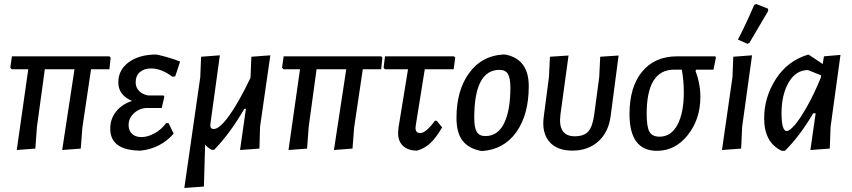

<svg xmlns="http://www.w3.org/2000/svg" viewBox="-20 -739 4220 951"><path d="M63 4 120 -396H38L31 -404L39 -460H522L528 -454L522 -396H431L388 -107L380 -3L288 4L349 -396H202L163 -111L155 -3Z M678 7Q526 7 526 -102Q526 -150 555 -186.5Q584 -223 634 -239Q566 -268 566 -331Q566 -393 618 -431Q670 -469 755 -469Q820 -455 872 -434L848 -361L834 -359Q779 -400 728 -400Q694 -400 673 -382Q652 -364 652 -331Q652 -306 669 -288.5Q686 -271 715 -266H790L794 -260L781 -204H709Q672 -204 644.5 -179Q617 -154 617 -120Q617 -91 634.5 -75.5Q652 -60 680 -60Q711 -60 744.5 -78Q778 -96 803 -129H815L840 -77Q776 -4 678 7Z M1022 -124Q1019 -100 1039 -100Q1067 -100 1114 -164.5Q1161 -229 1220 -352L1221 -357L1225 -458L1319 -465L1268 -111L1265 -3L1169 4L1198 -200H1190Q1121 -80 1041 3H1029Q1007 -8 996 -23L990 185L893 192L972 -357L976 -458L1069 -465Z M1409 4 1466 -396H1384L1377 -404L1385 -460H1868L1874 -454L1868 -396H1777L1734 -107L1726 -3L1634 4L1695 -396H1548L1509 -111L1501 -3Z M2046 7Q2001 7 1976 -16.5Q1951 -40 1952 -83L1954 -108L2001 -396H1886L1880 -404L1887 -460H2228L2235 -454L2227 -396H2084L2040 -122L2038 -106Q2038 -80 2061 -80Q2090 -80 2134 -141H2143L2170 -108Q2139 -55 2110.5 -29Q2082 -3 2046 7Z M2472 -469H2482Q2599 -447 2599 -312Q2599 -172 2538 -85.5Q2477 1 2369 9L2360 8Q2300 -4 2270.5 -43Q2241 -82 2241 -155Q2241 -291 2303.5 -377Q2366 -463 2472 -469ZM2454 -393Q2329 -393 2329 -155Q2329 -107 2341.5 -86Q2354 -65 2384 -65Q2446 -65 2477 -128.5Q2508 -192 2508 -305Q2508 -353 2495.5 -373Q2483 -393 2454 -393Z M2815 7Q2738 7 2700.5 -37.5Q2663 -82 2673 -159L2699 -357L2704 -458L2796 -464L2756 -172Q2742 -64 2827 -64Q2872 -64 2893.5 -87.5Q2915 -111 2923 -170L2948 -357L2953 -458L3044 -464L3005 -167Q2995 -85 2944 -39Q2893 7 2815 7Z M3234 8Q3098 8 3098 -174Q3098 -308 3160.5 -384Q3223 -460 3334 -460H3523L3526 -454L3514 -394H3428L3425 -387Q3449 -325 3449 -259Q3449 -149 3387 -70.5Q3325 8 3234 8ZM3247 -62Q3304 -62 3335.5 -121Q3367 -180 3367 -281Q3367 -341 3357 -394H3319Q3183 -394 3183 -175Q3183 -110 3197 -86Q3211 -62 3247 -62Z M3716 -715 3726 -719 3784 -696 3785 -685Q3757 -637 3692 -527L3682 -522L3635 -543Q3670 -609 3716 -715ZM3705 -465 3656 -111 3651 -3 3556 4 3608 -357 3612 -458Z M3852 8Q3765 -33 3765 -153Q3765 -257 3822.5 -347Q3880 -437 3981 -468H3986L4055 -422L4061 -460L4143 -467L4094 -111L4090 -3L3994 4L4020 -178H4008Q3943 -67 3868 8ZM3851 -178Q3851 -90 3877 -90Q3890 -90 3915 -118Q3940 -146 3976 -209Q4012 -272 4045 -353L4047 -366L3982 -392Q3922 -392 3886.5 -331Q3851 -270 3851 -178Z"/></svg>

Font: Alegreya Sans Medium
Style: Italic
Weight: 500
Italic angle: -7°
Designer: Juan Pablo del Peral
Foundry: Huerta Tipografica
Version: Version 2.007